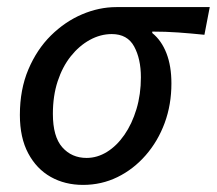

<svg xmlns="http://www.w3.org/2000/svg" viewBox="-20 -509 611 541"><path d="M214 12Q163 12 123 -10.5Q83 -33 59.5 -77Q36 -121 36 -185Q36 -257 60 -313.5Q84 -370 123.5 -409Q163 -448 211 -468.5Q259 -489 308 -489H571L556 -411Q517 -415 482 -417.5Q447 -420 409 -420V-416Q435 -395 449 -359Q463 -323 463 -274Q463 -214 444 -162.5Q425 -111 390.5 -71.5Q356 -32 311 -10Q266 12 214 12ZM224 -64Q254 -64 281.5 -81Q309 -98 330.5 -129Q352 -160 364.5 -201.5Q377 -243 377 -291Q377 -343 358 -378Q339 -413 295 -413Q263 -413 233 -396.5Q203 -380 179.5 -350.5Q156 -321 142.5 -280Q129 -239 129 -188Q129 -124 155.5 -94Q182 -64 224 -64Z"/></svg>

Font: Source Sans 3 Medium
Style: Italic
Weight: 500
Italic angle: -11°
Designer: Paul D. Hunt
Foundry: Adobe
Version: Version 3.052;hotconv 1.1.0;makeotfexe 2.6.0